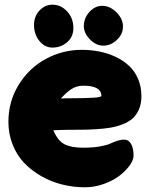

<svg xmlns="http://www.w3.org/2000/svg" viewBox="-20 -816 640 824"><path d="M209 -256.8Q227.5 -212.4 256.3 -197.3Q285.2 -182.1 336.9 -182.1Q377.9 -182.1 408.4 -187.5Q439 -192.9 452.6 -199.5Q466.3 -206.1 482.4 -211.4Q498.5 -216.8 514.2 -216.8Q531.7 -216.8 542.5 -198.5Q553.2 -180.2 553.2 -147.9Q553.2 -129.4 536.6 -106.2Q520 -83 492.9 -62Q465.8 -41 425.8 -26.6Q385.7 -12.2 344.2 -12.2Q294.4 -12.2 246.6 -24.2Q198.7 -36.1 157 -60.1Q115.2 -84 83.7 -116.9Q52.2 -149.9 34.2 -195.6Q16.1 -241.2 16.1 -293Q16.1 -380.4 60.1 -451.9Q104 -523.4 176 -562.7Q248 -602.1 331.1 -602.1Q370.6 -602.1 407.2 -594.7Q443.8 -587.4 476.8 -571.8Q509.8 -556.2 534.2 -533.2Q558.6 -510.3 572.8 -476.8Q586.9 -443.4 586.9 -402.8Q586.9 -371.1 576.4 -346.9Q565.9 -322.8 549.1 -307.6Q532.2 -292.5 506.1 -282.5Q480 -272.5 453.9 -268.1Q427.7 -263.7 393.3 -261.5Q358.9 -259.3 330.8 -259.3Q302.7 -259.3 267.3 -258.8Q231.9 -258.3 209 -256.8ZM415 -404.8Q415 -448.2 336.9 -448.2Q310.1 -448.2 288.3 -434.8Q266.6 -421.4 241.2 -393.1Q251.5 -394.5 297.1 -394.5Q342.8 -394.5 378.9 -396.5Q415 -398.4 415 -404.8ZM205.1 -795.9Q241.7 -795.9 268.3 -766.8Q294.9 -737.8 294.9 -695.8Q294.9 -657.7 268.1 -634.8Q241.2 -611.8 205.1 -611.8Q171.9 -611.8 148.9 -640.4Q126 -668.9 126 -709Q126 -745.6 149.4 -770.8Q172.9 -795.9 205.1 -795.9ZM418.9 -791Q451.7 -791 479.7 -763.2Q507.8 -735.4 507.8 -702.1Q507.8 -669.4 481.7 -644.8Q455.6 -620.1 422.9 -620.1Q392.6 -620.1 366.2 -646.7Q339.8 -673.3 339.8 -704.1Q339.8 -737.8 363.5 -764.4Q387.2 -791 418.9 -791Z"/></svg>

Font: Blue Custard
Style: Regular
Weight: 400
Version: Version 01.01